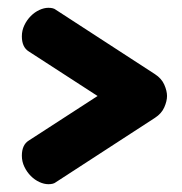

<svg xmlns="http://www.w3.org/2000/svg" viewBox="-20 -523 467 492"><path d="M408 -277Q408 -264 401 -248Q394 -232 377 -221L123 -56Q117 -51 104 -51Q93 -51 81 -56.5Q69 -62 59 -72Q49 -82 42.5 -95.5Q36 -109 36 -124Q36 -152 54 -163L230 -277L54 -391Q36 -402 36 -430Q36 -445 42.5 -458.5Q49 -472 59 -482Q69 -492 81 -497.5Q93 -503 104 -503Q117 -503 123 -498L377 -333Q394 -322 401 -306Q408 -290 408 -277Z"/></svg>

Font: AkaAcidDosis
Style: ExtraBold
Weight: 800
Designer: Edgar Tolentino, Pablo Impallari, Igino Marini, Aka-Acid
Foundry: Edgar Tolentino, Pablo Impallari, Igino Marini, Aka-Acid
Version: Version 1.007